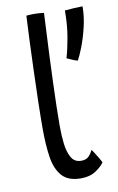

<svg xmlns="http://www.w3.org/2000/svg" viewBox="-84 -763 507 828"><g transform="rotate(-10 169.0 -349.0)"><path d="M305.5 -35Q295 -18 268.5 -0.2Q242 17.5 202.5 17.5Q146.5 17.5 119.5 -13.5Q92.5 -44.5 84.5 -98.2Q76.5 -152 76.5 -220.5Q76.5 -270.5 78 -337.2Q79.5 -404 82 -474.8Q84.5 -545.5 87 -608.5Q89.5 -671.5 92 -714.5Q111 -716 126 -716Q146.5 -716 169 -713Q167.5 -680 165 -631.8Q162.5 -583.5 160 -527.8Q157.5 -472 155.5 -415.5Q153.5 -359 152.2 -308.5Q151 -258 151 -221Q151 -181.5 155.2 -143.8Q159.5 -106 173.5 -81.5Q187.5 -57 216.5 -57Q237.5 -57 248.8 -67.8Q260 -78.5 268 -95.5Q272 -91 280.2 -78Q288.5 -65 296 -52Q303.5 -39 305.5 -35ZM337.5 -712Q337.5 -667 326.2 -620.5Q315 -574 300.5 -537.2Q286 -500.5 277 -485Q268.5 -486.5 252.5 -493.5Q236.5 -500.5 230.5 -503.5Q241 -538.5 250.2 -591Q259.5 -643.5 259.5 -707.5Q271.5 -709 297.2 -710.5Q323 -712 337.5 -712Z"/></g></svg>

Font: Grandstander Light
Style: Regular
Weight: 300
Designer: Tyler Finck
Foundry: Etcetera Type Co
Version: Version 1.200; ttfautohint (v1.8.3)